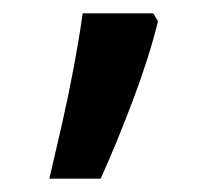

<svg xmlns="http://www.w3.org/2000/svg" viewBox="-20 -142 323 288"><path d="M210 -122 217 -110Q204 -57 179.5 8Q155 73 131 126H54Q63 88 73 44Q83 0 91 -43Q99 -86 104 -122Z"/></svg>

Font: Noto Sans Kannada Medium
Style: Regular
Weight: 500
Designer: Jelle Bosma - Monotype Design Team
Foundry: Monotype Imaging Inc.
Version: Version 2.005; ttfautohint (v1.8.4.7-5d5b)